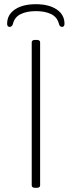

<svg xmlns="http://www.w3.org/2000/svg" viewBox="-20 -892 342 914"><path d="M147 2Q131 2 131 -10V-690Q131 -702 147 -702H155Q171 -702 171 -690V-10Q171 2 155 2ZM26 -764Q14 -764 14 -779Q14 -822 51 -847Q88 -872 151 -872Q213 -872 250 -847Q287 -822 287 -779Q287 -764 275 -764Q264 -764 260 -780Q252 -811 223 -825Q194 -839 151 -839Q108 -839 79 -825Q50 -811 42 -780Q38 -764 26 -764Z"/></svg>

Font: Asap Semi Expanded Thin
Style: Regular
Weight: 100
Width: 6
Designer: Pablo Cosgaya
Foundry: Omnibus-Type
Version: Version 3.001; ttfautohint (v1.8.4.7-5d5b)